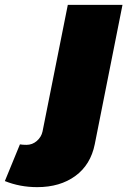

<svg xmlns="http://www.w3.org/2000/svg" viewBox="-169 -567 525 790"><path d="M-60 29Q-36 29 -17.5 13Q1 -3 6 -26L110 -547H335L221 26Q204 111 141 157Q78 203 -16 203Q-87 203 -149 178L-87 27Q-76 29 -60 29Z"/></svg>

Font: Gontserrat Black
Style: Italic
Weight: 900
Italic angle: -11.3°
Designer: Julieta Ulanovsky
Foundry: Julieta Ulanovsky
Version: Version 6.001